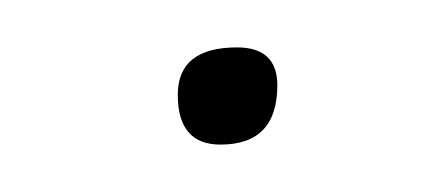

<svg xmlns="http://www.w3.org/2000/svg" viewBox="-20 -91 187 81"><path d="M73 -30Q55 -30 55 -51Q55 -71 80 -71Q97 -71 97 -55Q97 -30 73 -30Z"/></svg>

Font: Puppies Play
Style: Regular
Weight: 400
Designer: Robert E. Leuschke
Foundry: Robert E. Leuschke
Version: Version 1.010; ttfautohint (v1.8.3)